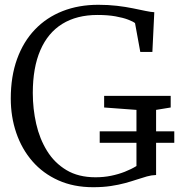

<svg xmlns="http://www.w3.org/2000/svg" viewBox="-20 -771 748 802"><path d="M369 11Q287.5 11 223.5 -17.8Q159.5 -46.5 115.2 -97.5Q71 -148.5 48 -215.8Q25 -283 25 -359.5Q25 -451.5 51.2 -524.2Q77.5 -597 125.8 -647.5Q174 -698 241.2 -724.5Q308.5 -751 391 -751Q431.5 -751 468.2 -746.8Q505 -742.5 535.5 -736.2Q566 -730 588.8 -725.2Q611.5 -720.5 624.5 -720L616.5 -554H566L544 -674.5Q536 -681 515.2 -689Q494.5 -697 462.2 -702.8Q430 -708.5 387.5 -708.5Q300.5 -708.5 240.2 -671.2Q180 -634 148.5 -561.2Q117 -488.5 117 -382.5Q117 -316.5 131.2 -253.8Q145.5 -191 176.5 -140.8Q207.5 -90.5 257.5 -60.5Q307.5 -30.5 379 -30.5Q413.5 -30.5 444 -36.8Q474.5 -43 501.2 -53.5Q528 -64 550 -77.5V-312L415 -322V-370.5H693V-322L632 -312V-40Q613 -39.5 593.5 -34Q574 -28.5 551.5 -21Q529 -13.5 502.5 -6.2Q476 1 443 6Q410 11 369 11ZM396.5 -174.5V-222.5H708V-174.5Z"/></svg>

Font: Merriweather 48pt Light
Style: Regular
Weight: 300
Version: Version 2.100